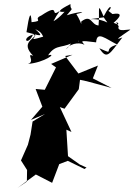

<svg xmlns="http://www.w3.org/2000/svg" viewBox="-20 -844 660 943"><path d="M255 -513 200 -403 155 -407 188 -320 132 -255 201 -284 140 -247 130 -183 117 -133 83 -56 113 -9 112 48 66 79 156 13 236 54 271 -38 313 -54 395 -14 405 -21 372 -36 314 -77 306 -207 331 -196 274 -318 297 -310 367 -406 373 -452 406 -445 528 -412 436 -459 461 -522 365 -483 300 -569 336 -575 231 -530ZM512 -791C530 -798 530 -843 489 -763C455 -842 471 -795 464 -719C427 -721 429 -777 379 -738C380 -686 369 -708 357 -712C297 -667 364 -648 303 -602C334 -640 384 -633 395 -623C384 -641 361 -648 452 -636C456 -694 497 -654 556 -625C476 -604 553 -569 468 -607C505 -549 516 -575 581 -660C535 -642 573 -665 620 -698C617 -703 551 -682 563 -715C527 -763 594 -706 538 -732C602 -788 553 -783 486 -764C525 -703 513 -753 423 -750L544 -766ZM274 -791C220 -752 283 -835 183 -768C138 -748 201 -742 135 -735C132 -795 123 -772 110 -686C169 -672 204 -655 153 -701C192 -682 181 -679 214 -625C204 -700 183 -701 192 -664C99 -636 176 -666 142 -674C114 -610 77 -663 156 -677C152 -652 77 -636 143 -570C105 -586 156 -541 117 -530C200 -537 264 -586 216 -572C257 -635 292 -599 355 -647C333 -623 383 -655 364 -639C385 -702 387 -631 403 -675C342 -702 419 -669 355 -775C419 -790 364 -787 308 -769C350 -819 324 -784 326 -824C268 -795 260 -783 297 -786C261 -746 219 -718 228 -753C199 -755 200 -762 225 -708C235 -727 246 -745 256 -764Z"/></svg>

Font: Hussar Lance
Style: ExBdObl
Weight: 700
Foundry: Cannot Into Space Fonts, PlusOne Fonts
Version: Version 2.270